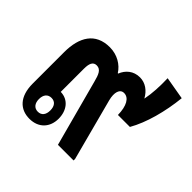

<svg xmlns="http://www.w3.org/2000/svg" viewBox="-158 -791 964 964"><g transform="rotate(45 324.5 -308.5)"><path d="M168 9C234 9 272 -35 272 -95C272 -153 239 -197 184 -198V-362C184 -398 192 -420 218 -420C247 -420 257 -393 267 -354L362 0H473V-11L386 -340C374 -386 384 -419 413 -419C447 -419 468 -382 469 -319H554C597 -394 625 -500 636 -605L515 -626C517 -571 514 -516 505 -472H504C485 -507 453 -531 414 -531C368 -531 337 -503 323 -467H320C297 -504 253 -531 200 -531C98 -531 55 -458 55 -351V-128C55 -35 102 9 168 9ZM173 -46C147 -46 132 -65 132 -95C132 -126 147 -144 173 -144C199 -144 213 -125 213 -95C213 -65 199 -46 173 -46Z"/></g></svg>

Font: Noto Sans Thai Looped Condensed
Style: Bold
Weight: 700
Width: 3
Designer: Sasikarn Vongin, Ben Mitchell
Foundry: The Fontpad Ltd
Version: Version 1.001